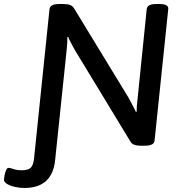

<svg xmlns="http://www.w3.org/2000/svg" viewBox="-105 -722 910 954"><path d="M16 212Q-6 212 -29.5 207Q-53 202 -69 192.5Q-85 183 -85 172Q-85 165 -82.5 150.5Q-80 136 -75 124Q-70 112 -62 112Q-55 112 -38 118Q-21 124 3 124Q33 124 46.5 112.5Q60 101 64 67L141 -677Q144 -702 190 -702H211Q232 -702 244 -697Q256 -692 264 -679L534 -236Q547 -211 555.5 -195.5Q564 -180 570 -166L574 -167Q574 -181 575 -196.5Q576 -212 579 -235L624 -677Q626 -690 637 -696Q648 -702 673 -702H687Q734 -702 731 -677L663 -23Q661 2 614 2H593Q556 2 544 -17L266 -475Q255 -495 247 -510Q239 -525 234 -539L230 -538Q230 -508 226 -472L169 73Q155 212 16 212Z"/></svg>

Font: Asap Semi Expanded Semi Expanded Medium
Style: Italic
Weight: 500
Width: 6
Italic angle: -6°
Designer: Pablo Cosgaya
Foundry: Omnibus-Type
Version: Version 3.001; ttfautohint (v1.8.4.7-5d5b)